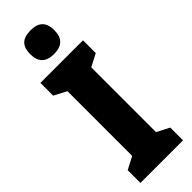

<svg xmlns="http://www.w3.org/2000/svg" viewBox="-308 -953 969 969"><g transform="rotate(-45 177.0 -468.5)"><path d="M177 -937C117 -937 91 -909 91 -852C91 -796 120 -768 177 -768C234 -768 263 -796 263 -852C263 -908 237 -937 177 -937ZM329 0V-91L262 -126V-588L329 -623V-714H25V-623L92 -588V-126L25 -91V0Z"/></g></svg>

Font: Noto Sans Myanmar UI ExtraCondensed Black
Style: Regular
Weight: 900
Width: 2
Designer: Monotype Design Team
Foundry: Monotype Imaging Inc.
Version: Version 2.103